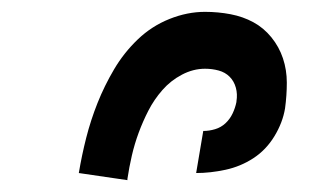

<svg xmlns="http://www.w3.org/2000/svg" viewBox="-20 -800 540 324"><path d="M195 -496 113 -508Q118 -538 125.5 -567.5Q133 -597 144.5 -626Q156 -655 172.5 -683Q189 -711 212.5 -733.5Q236 -756 266 -768Q296 -780 326 -780Q348 -780 369 -776Q390 -772 407.5 -762.5Q425 -753 438 -737Q451 -721 457.5 -701.5Q464 -682 464 -660.5Q464 -639 461 -617Q457 -593 443 -570Q429 -547 407.5 -533Q386 -519 360.5 -513.5Q335 -508 311 -508L323 -579Q333 -579 343 -582Q353 -585 360.5 -592Q368 -599 372.5 -608.5Q377 -618 379 -628V-629Q381 -641 378 -652Q375 -663 367.5 -670.5Q360 -678 349 -681Q338 -684 326 -684Q306 -684 287 -674Q268 -664 254 -648Q240 -632 230.5 -613.5Q221 -595 214 -576Q207 -557 202.5 -537.5Q198 -518 195 -498Z"/></svg>

Font: Iosevka Term Curly Oblique
Style: Bold
Weight: 700
Italic angle: -9°
Designer: Belleve Invis
Foundry: Belleve Invis
Version: Version 32.3.0